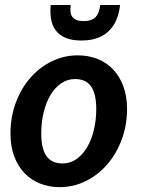

<svg xmlns="http://www.w3.org/2000/svg" viewBox="-20 -743 564 770"><path d="M22 0ZM231 -87.5C202 -87.5 180.5 -97.2 166.5 -116.8C152.5 -136.2 145.5 -166.8 145.5 -208.5C145.5 -237.8 148.7 -265.7 155 -292C161.3 -318.3 170.3 -341.4 182 -361.2C193.7 -381.1 207.9 -396.8 224.8 -408.5C241.6 -420.2 260.3 -426 281 -426C309.7 -426 331 -416.2 345 -396.8C359 -377.2 366 -346.7 366 -305C366 -276 362.8 -248.3 356.5 -222C350.2 -195.7 341.2 -172.6 329.5 -152.8C317.8 -132.9 303.7 -117.1 287 -105.2C270.3 -93.4 251.7 -87.5 231 -87.5ZM219.5 7.5C256.5 7.5 291.3 -0.6 324 -16.8C356.7 -32.9 385.2 -55.1 409.8 -83.2C434.2 -111.4 453.7 -144.6 468 -182.8C482.3 -220.9 489.5 -262 489.5 -306C489.5 -340.3 484.5 -370.8 474.5 -397.5C464.5 -424.2 450.8 -446.7 433.2 -465C415.8 -483.3 394.9 -497.2 370.8 -506.8C346.6 -516.2 320.3 -521 292 -521C255 -521 220.2 -513 187.5 -497C154.8 -481 126.2 -459 101.8 -431C77.2 -403 57.8 -369.8 43.5 -331.5C29.2 -293.2 22 -251.8 22 -207.5C22 -173.2 27 -142.7 37 -116C47 -89.3 60.8 -66.8 78.5 -48.5C96.2 -30.2 117 -16.2 141 -6.8C165 2.8 191.2 7.5 219.5 7.5ZM306.5 -580.5C332.8 -580.5 355.3 -584.2 374 -591.8C392.7 -599.2 408.1 -609.5 420.2 -622.5C432.4 -635.5 441.8 -650.7 448.5 -668C455.2 -685.3 459.5 -703.7 461.5 -723H382C380.7 -713 378.7 -704 376 -696C373.3 -688 369.5 -681.2 364.5 -675.8C359.5 -670.2 353 -666 345 -663C337 -660 327.2 -658.5 315.5 -658.5C303.5 -658.5 293.8 -660 286.5 -663C279.2 -666 273.6 -670.2 269.8 -675.8C265.9 -681.2 263.6 -688 262.8 -696C261.9 -704 262.2 -713 263.5 -723H183.5C181.5 -703.7 181.8 -685.3 184.5 -668C187.2 -650.7 193.2 -635.5 202.5 -622.5C211.8 -609.5 224.9 -599.2 241.8 -591.8C258.6 -584.2 280.2 -580.5 306.5 -580.5Z"/></svg>

Font: Lato
Style: Bold Italic
Weight: 700
Italic angle: -7°
Designer: Lukasz Dziedzic
Foundry: tyPoland Lukasz Dziedzic
Version: Version 2.007; 2014-02-27